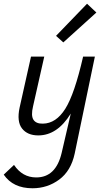

<svg xmlns="http://www.w3.org/2000/svg" viewBox="-49 -719 557 1028"><path d="M467 -652 290 -492 251 -527 417 -699ZM459 -416 351 103Q331 196 268 242.5Q205 289 125 289Q21 289 -29 216L26 164Q71 231 145 231Q250 231 281 100L330 -111Q258 6 156 6Q98 6 69 -31Q40 -68 56 -143L117 -416H188L128 -150Q116 -100 130 -78Q144 -56 181 -57Q251 -58 300.5 -136.5Q350 -215 396 -416Z"/></svg>

Font: EauTestInfant Medium
Style: Italic
Weight: 500
Italic angle: -12°
Designer: Christian Thalmann (Catharsis Fonts)
Version: Version 0.001;PS 000.001;hotconv 1.0.88;makeotf.lib2.5.64775